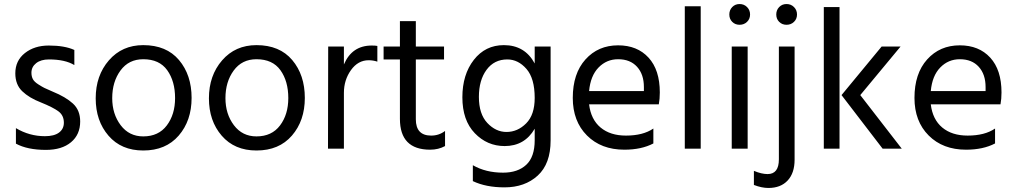

<svg xmlns="http://www.w3.org/2000/svg" viewBox="-20 -738 5038 953"><path d="M349 -490V-415Q303 -443 223 -443Q183 -443 159.5 -424.5Q136 -406 136 -377Q136 -359 143 -345.5Q150 -332 170.5 -319Q191 -306 200.5 -301.5Q210 -297 242 -283Q306 -257 342 -224Q378 -191 378 -135Q378 -70 332.5 -32Q287 6 208 6Q116 6 59 -25V-102Q126 -62 203 -62Q249 -62 273 -80Q297 -98 297 -129Q297 -165 270.5 -185Q244 -205 182 -230Q125 -252 90.5 -285Q56 -318 56 -374Q56 -437 103.5 -474.5Q151 -512 222 -512Q301 -512 349 -490Z M691 9Q582 9 518.5 -64.5Q455 -138 455 -250Q455 -363 520.5 -438.5Q586 -514 691 -514Q806 -514 868.5 -440Q931 -366 931 -252Q931 -139 867 -65Q803 9 691 9ZM691 -444Q619 -444 578 -388Q537 -332 537 -251Q537 -172 579 -116.5Q621 -61 691 -61Q767 -61 808 -115.5Q849 -170 849 -251Q849 -335 810 -389.5Q771 -444 691 -444Z M1253 9Q1144 9 1080.5 -64.5Q1017 -138 1017 -250Q1017 -363 1082.5 -438.5Q1148 -514 1253 -514Q1368 -514 1430.5 -440Q1493 -366 1493 -252Q1493 -139 1429 -65Q1365 9 1253 9ZM1253 -444Q1181 -444 1140 -388Q1099 -332 1099 -251Q1099 -172 1141 -116.5Q1183 -61 1253 -61Q1329 -61 1370 -115.5Q1411 -170 1411 -251Q1411 -335 1372 -389.5Q1333 -444 1253 -444Z M1687 -507V-418Q1727 -512 1825 -512Q1843 -512 1853 -510V-432Q1832 -439 1810 -439Q1757 -439 1722 -390Q1687 -341 1687 -277V0H1608L1609 -507Z M2044 -443V-146Q2044 -65 2120 -65Q2159 -65 2189 -88V-13Q2156 5 2115 5Q1965 5 1965 -148V-443H1884V-507H1965V-633H2044V-507H2184V-443Z M2494 -83Q2549 -83 2591.5 -125.5Q2634 -168 2634 -252Q2634 -349 2593 -396Q2552 -443 2498 -443Q2433 -443 2395 -391.5Q2357 -340 2357 -257Q2357 -172 2399 -127.5Q2441 -83 2494 -83ZM2634 -507H2713V-41Q2713 75 2649 133.5Q2585 192 2484 192Q2392 192 2327 161V82Q2391 119 2477 119Q2550 119 2592 80Q2634 41 2634 -42V-99Q2584 -13 2485 -13Q2398 -13 2336.5 -77Q2275 -141 2275 -255Q2275 -368 2332 -441Q2389 -514 2481 -514Q2585 -514 2634 -423Z M3176 -286V-306Q3176 -369 3142 -406.5Q3108 -444 3048 -444Q2991 -444 2951 -403Q2911 -362 2904 -286ZM3223 -100V-26Q3164 5 3079 5Q2964 5 2893.5 -65.5Q2823 -136 2823 -252Q2823 -373 2886 -443Q2949 -513 3048 -513Q3143 -513 3199 -452Q3255 -391 3255 -279Q3255 -247 3250 -220H2904Q2913 -145 2961 -105Q3009 -65 3087 -65Q3172 -65 3223 -100Z M3379 0V-707H3458V0Z M3612 0V-507H3691V0ZM3614.5 -629.5Q3600 -644 3600 -666Q3600 -688 3614.5 -703Q3629 -718 3651 -718Q3673 -718 3688 -703Q3703 -688 3703 -666Q3703 -644 3688 -629.5Q3673 -615 3651 -615Q3629 -615 3614.5 -629.5Z M3722 180V110Q3760 126 3790 126Q3846 126 3846 53V-507H3924V55Q3924 121 3889.5 158Q3855 195 3794 195Q3761 195 3722 180ZM3847.5 -629.5Q3833 -644 3833 -666Q3833 -688 3847.5 -703Q3862 -718 3884 -718Q3906 -718 3921 -703Q3936 -688 3936 -666Q3936 -644 3921 -629.5Q3906 -615 3884 -615Q3862 -615 3847.5 -629.5Z M4069 0V-703H4147V0ZM4250 -266 4456 0H4361L4157 -266L4356 -507H4450Z M4872 -286V-306Q4872 -369 4838 -406.5Q4804 -444 4744 -444Q4687 -444 4647 -403Q4607 -362 4600 -286ZM4919 -100V-26Q4860 5 4775 5Q4660 5 4589.5 -65.5Q4519 -136 4519 -252Q4519 -373 4582 -443Q4645 -513 4744 -513Q4839 -513 4895 -452Q4951 -391 4951 -279Q4951 -247 4946 -220H4600Q4609 -145 4657 -105Q4705 -65 4783 -65Q4868 -65 4919 -100Z"/></svg>

Font: Hind
Style: Regular
Weight: 400
Designer: Manushi Parikh, Satya Rajpurohit
Foundry: Indian Type Foundry
Version: Version 2.000;PS 1.0;hotconv 1.0.79;makeotf.lib2.5.61930